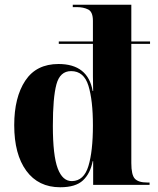

<svg xmlns="http://www.w3.org/2000/svg" viewBox="-20 -780 666 810"><path d="M234 10Q299 10 330 -19Q361 -48 371 -100H373V0H611V-10H601Q564 -10 549 -26Q534 -42 534 -92V-595H613V-605H534V-760H287V-750H304Q332 -750 352 -740Q372 -730 372 -692V-605H228V-595H372V-550Q372 -550 372 -522Q372 -494 372 -458Q372 -422 373 -396H371Q351 -510 227 -510Q133 -510 86.5 -439.5Q40 -369 40 -252Q40 -129 91 -59.5Q142 10 234 10ZM284 -16Q244 -15 223.5 -69.5Q203 -124 203 -249Q203 -368 218 -424Q233 -480 280 -480Q334 -480 353 -418.5Q372 -357 372 -251Q372 -142 353 -79.5Q334 -17 284 -16Z"/></svg>

Font: Noto Serif Display SemiCondensed Extra
Style: Regular
Weight: 800
Width: 4
Designer: Monotype Design Team
Foundry: Monotype Imaging Inc.
Version: Version 1.900